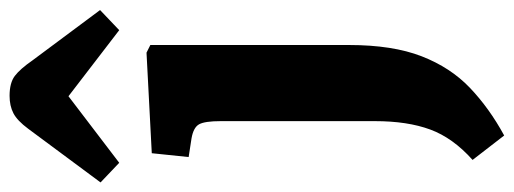

<svg xmlns="http://www.w3.org/2000/svg" viewBox="-383 -488 1073 401"><g transform="rotate(-90 153.5 -287.5)"><path d="M71 229 20 163Q66 122 83.5 74.5Q101 27 101 -41V-363Q101 -396 94.5 -408Q88 -420 65 -424L26 -430L34 -507L244 -518L260 -510V-95Q260 -4 236.5 56.5Q213 117 170.5 157.5Q128 198 71 229ZM14 -575 -27 -614 85 -765Q102 -788 117.5 -796Q133 -804 154 -804Q181 -804 195.5 -793Q210 -782 228 -756L333 -615L291 -575L153 -681Z"/></g></svg>

Font: Literata
Style: Bold
Weight: 700
Designer: Latin by Veronika Burian and Jose Scaglione. Greek by Irene Vlachou. Cyrillic by Vera Evstafieva.
Foundry: TypeTogether
Version: Version 3.103; ttfautohint (v1.8.4.7-5d5b);gftools[0.9.29]